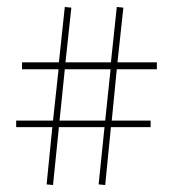

<svg xmlns="http://www.w3.org/2000/svg" viewBox="-20 -592 501 557"><path d="M133.8 -55.2 115.2 -57.1 131.8 -223.1H26.9V-242.2H133.8L149.9 -391.1H43.9V-411.1H150.9L168 -571.8L187 -569.8L169.9 -411.1H301.8L318.8 -571.8L337.9 -569.8L320.8 -411.1H435.1V-391.1H318.8L304.2 -242.2H417V-223.1H301.8L285.2 -55.2L266.1 -57.1L283.2 -223.1H150.9ZM168 -391.1 152.8 -242.2H285.2L300.8 -391.1Z"/></svg>

Font: FoglihtenNo07calt
Style: Regular
Weight: 500
Designer: gluk (gluksza@wp.pl)
Foundry: gluk (gluksza@wp.pl)
Version: Version 0.844